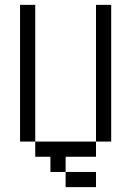

<svg xmlns="http://www.w3.org/2000/svg" viewBox="-20 -645 540 790"><path d="M375 125V62.5H250V125ZM250 62.5V0H375V-62.5H125V0H187.5V62.5ZM125 -62.5V-625H62.5V-62.5ZM375 -62.5H437.5V-625H375Z"/></svg>

Font: UnifontExMono
Style: Regular
Weight: 500
Version: Version 15.0.06